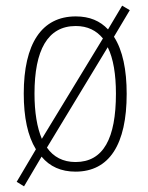

<svg xmlns="http://www.w3.org/2000/svg" viewBox="-20 -597 522 679"><path d="M428 -265C428 -350 414 -419 383 -467L439 -561L412 -577L362 -493C334 -523 297 -539 248 -539C127 -539 64 -442 64 -266C64 -182 78 -116 107 -69L39 46L65 62L127 -43C156 -8 196 10 247 10C367 10 428 -87 428 -265ZM102 -266C102 -419 148 -505 248 -505C290 -505 321 -489 344 -461L128 -106C111 -146 102 -200 102 -266ZM390 -266C390 -108 346 -24 247 -24C203 -24 169 -42 146 -75L361 -430C381 -390 390 -333 390 -266Z"/></svg>

Font: Noto Sans Myanmar Condensed ExtraLight
Style: Regular
Weight: 200
Width: 3
Designer: Monotype Design Team
Foundry: Monotype Imaging Inc.
Version: Version 2.107